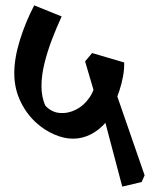

<svg xmlns="http://www.w3.org/2000/svg" viewBox="-20 -655 579 713"><path d="M251 -140Q218 -140 182 -155.5Q146 -171 117 -197Q80 -229 56.5 -277.5Q33 -326 33 -383Q33 -439 54 -506.5Q75 -574 107 -635L209 -594Q190 -553 173 -508.5Q156 -464 145 -419.5Q134 -375 134 -335Q134 -295 148 -263Q171 -238 202 -235.5Q233 -233 262.5 -248Q292 -263 312.5 -293Q333 -323 336 -363L409 -271Q399 -232 374.5 -202.5Q350 -173 318 -156.5Q286 -140 251 -140ZM434 38 337 -329 409 -316 517 -4 506 21ZM368 -281 337 -288 296 -427 322 -458 441 -423Q442 -399 437 -372Q432 -345 424 -320.5Q416 -296 409 -280Z"/></svg>

Font: Eczar Medium
Style: Regular
Weight: 500
Designer: Vaibhav Singh
Foundry: Rosetta Type Foundry
Version: Version 2.000